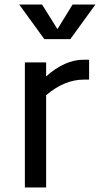

<svg xmlns="http://www.w3.org/2000/svg" viewBox="-20 -829 444 849"><path d="M65 0ZM374 -565V-477H351Q265 -477 184 -408V0H90V-553H184V-491Q266 -565 351 -565ZM402 -809 291 -656H176L65 -809H166L234 -700L301 -809Z"/></svg>

Font: Biryani
Style: Regular
Weight: 400
Designer: Dan Reynolds and Mathieu Reguer
Foundry: Dan Reynolds and Mathieu Reguer
Version: Version 1.004; ttfautohint (v1.1) -l 5 -r 5 -G 72 -x 0 -D la